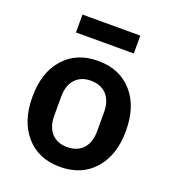

<svg xmlns="http://www.w3.org/2000/svg" viewBox="-134 -819 830 931"><g transform="rotate(20 281.5 -353.5)"><path d="M131.8 -627V-719.2H430.2V-627ZM280.8 12.2Q169.9 12.2 105 -61.8Q40 -135.7 40 -261.2Q40 -387.2 105 -460.7Q169.9 -534.2 280.8 -534.2Q392.6 -534.2 457.8 -460.7Q522.9 -387.2 522.9 -261.2Q522.9 -135.7 457.5 -61.8Q392.1 12.2 280.8 12.2ZM280.8 -89.8Q332.5 -89.8 362.3 -121.8Q392.1 -153.8 392.1 -212.9V-309.1Q392.1 -368.2 362.3 -400.1Q332.5 -432.1 280.8 -432.1Q230 -432.1 200.4 -400.1Q170.9 -368.2 170.9 -309.1V-212.9Q170.9 -153.8 200.4 -121.8Q230 -89.8 280.8 -89.8Z"/></g></svg>

Font: Anuphan SemiBold
Style: Bold
Weight: 600
Designer: Mike Abbink, Paul van der Laan, Pieter van Rosmalen, Mint Tantisuwanna
Foundry: Bold Monday; Cadson Demak
Version: Version 3.002;hotconv 1.0.109;makeotfexe 2.5.65596